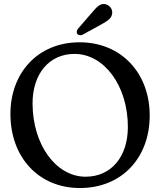

<svg xmlns="http://www.w3.org/2000/svg" viewBox="-20 -929 834 967"><path d="M373.5 -785C366.5 -776.5 363.5 -766 369.5 -758C375.5 -751 387 -749.5 395.5 -754L488.5 -805C518 -821.5 537 -832 543.5 -854C550 -875.5 538.5 -899 514.5 -907C485 -916 467 -893 440 -862ZM382.5 18C592.5 18 734 -133 734 -347.5C734 -560.5 591 -716 381 -716C170.5 -716 32.5 -562 32.5 -355C32.5 -137.5 174 18 382.5 18ZM411 -39C262.5 -39 144 -200 144 -408.5C144 -557.5 228 -657.5 355 -657.5C506.5 -657.5 624 -494.5 624 -290C624 -136 537.5 -39 411 -39Z"/></svg>

Font: dr Title
Style: Regular
Weight: 400
Version: Version 1.000;hotconv 1.0.109;makeotfexe 2.5.65596